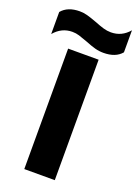

<svg xmlns="http://www.w3.org/2000/svg" viewBox="-238 -980 746 1047"><g transform="rotate(20 134.5 -456.0)"><path d="M-69 -870Q-34 -912 36 -912Q58 -912 80 -906Q102 -900 137 -887Q167 -875 189 -868.5Q211 -862 233 -862Q296 -862 338 -912V-784Q304 -743 233 -743Q208 -743 184 -749.5Q160 -756 128 -769Q96 -781 76.5 -787Q57 -793 36 -793Q-26 -793 -69 -742ZM45 -699H222V0H45Z"/></g></svg>

Font: Prompt
Style: Bold
Weight: 700
Designer: Katatrad Team
Foundry: CadsonDemak
Version: Version 1.000